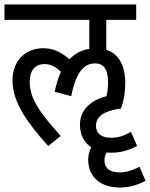

<svg xmlns="http://www.w3.org/2000/svg" viewBox="-20 -642 672 860"><path d="M173 -426C104 -426 36 -380 36 -281C36 -182 106 -88 196 12L252 -33C162 -134 113 -197 113 -277C113 -323 135 -355 180 -355C209 -355 232 -341 253 -320C241 -295 232 -265 225 -231L299 -211C323 -335 367 -358 406 -358C441 -358 464 -336 464 -274C464 -252 462 -231 457 -211C374 -190 338 -139 338 -84C338 -38 357 -3 389 18C380 35 375 53 375 72C375 153 433 198 517 198C562 198 599 185 632 168L605 105C568 123 546 130 515 130C476 130 448 115 448 76C448 63 451 52 458 41C465 42 472 42 479 42C524 42 561 29 594 12L567 -51C531 -32 509 -25 477 -25C439 -25 410 -41 410 -79C410 -119 443 -145 522 -156C534 -188 541 -228 541 -270C541 -359 504 -404 456 -419V-553H590V-622H0V-553H380V-423C345 -418 315 -402 291 -376C254 -409 219 -426 173 -426Z"/></svg>

Font: Noto Sans Condensed
Style: Regular
Weight: 400
Width: 3
Designer: Monotype Design Team
Foundry: Monotype Imaging Inc.
Version: Version 2.013